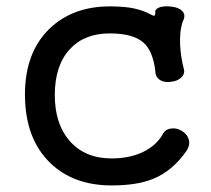

<svg xmlns="http://www.w3.org/2000/svg" viewBox="-20 -559 655 597"><path d="M321.3 -455.1Q393.6 -455.1 425.8 -426.8Q455.1 -401.4 462.9 -338.9Q462.9 -319.3 478.5 -309.6Q492.2 -301.8 511.7 -304.7Q531.2 -306.6 543 -317.4Q555.7 -329.1 551.8 -343.8Q542 -380.9 540 -419.9Q538.1 -463.9 548.8 -493.2Q558.6 -512.7 546.9 -524.4Q537.1 -535.2 515.6 -538.1Q495.1 -541 478.5 -537.1Q460.9 -531.2 462.9 -520.5Q462.9 -510.7 459 -509.8Q457 -509.8 447.3 -514.6L437.5 -519.5Q414.1 -530.3 383.8 -535.2Q354.5 -539.1 321.3 -539.1Q206.1 -539.1 133.8 -469.7Q57.6 -395.5 57.6 -265.6Q57.6 -127.9 136.7 -51.8Q209 17.6 327.1 17.6Q406.2 17.6 456.1 -2.9Q516.6 -27.3 560.5 -90.8Q572.3 -109.4 566.4 -127Q561.5 -142.6 544.9 -152.3Q528.3 -162.1 511.7 -159.2Q493.2 -157.2 485.4 -140.6Q465.8 -106.4 423.8 -85.9Q381.8 -66.4 327.1 -66.4Q244.1 -66.4 196.3 -121.1Q150.4 -173.8 150.4 -263.7Q150.4 -355.5 197.3 -406.2Q242.2 -455.1 321.3 -455.1Z"/></svg>

Font: Gungsuh
Style: Regular
Weight: 400
Version: Version 2.21